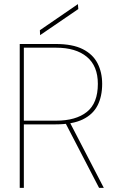

<svg xmlns="http://www.w3.org/2000/svg" viewBox="-20 -914 576 934"><path d="M76 0V-700H251Q333 -700 382.5 -675Q432 -650 454.5 -606Q477 -562 477 -506Q477 -445 454.5 -401Q432 -357 382.5 -333Q333 -309 251 -309H96V0ZM462 0 295 -322H318L485 0ZM96 -327H253Q349 -327 402.5 -369.5Q456 -412 456 -506Q456 -593 402.5 -637.5Q349 -682 253 -682H96ZM175 -743 174 -767 359 -894 361 -870Z"/></svg>

Font: DM Sans 20pt Thin
Style: Regular
Weight: 250
Version: Version 4.004;gftools[0.9.30]